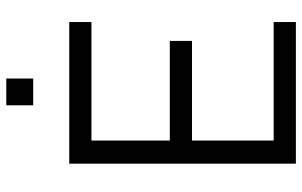

<svg xmlns="http://www.w3.org/2000/svg" viewBox="-195 -765 960 610"><g transform="rotate(-90 285.0 -460.0)"><path d="M255.5 -834.5V-920H340.5V-834.5ZM70 0V-720H520V-649.5H143.5V-400.5H460V-330H143.5V-70.5H520V0Z"/></g></svg>

Font: Manrope ExtraLight
Style: Regular
Weight: 400
Version: Version 4.504